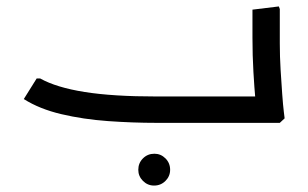

<svg xmlns="http://www.w3.org/2000/svg" viewBox="-20 -382 959 597"><path d="M467 0Q392 0 315.5 -5.5Q239 -11 171 -27Q103 -43 54 -74L94 -138H105Q155 -110 243 -96Q331 -82 467 -82H774L773 0ZM774 0 777 -42Q777 -42 774 -74.5Q771 -107 768 -158Q765 -209 765 -265V-352L847 -362L850 -354V-247Q850 -206 852.5 -165Q855 -124 857.5 -89.5Q860 -55 862.5 -34.5Q865 -14 865 -14L850 0ZM679 0V-82H785V0ZM679 0Q668 0 663.5 -12Q659 -24 659 -42Q659 -60 663.5 -71Q668 -82 679 -82ZM459 195Q439 195 424.5 180.5Q410 166 410 146Q410 125 424.5 110.5Q439 96 460 96Q480 96 494.5 110.5Q509 125 509 146Q509 166 494.5 180.5Q480 195 459 195Z"/></svg>

Font: Fustat Medium
Style: Regular
Weight: 500
Designer: Mohamed Gaber, Khaled Hosny, Laura Garcia Mut
Foundry: Kief Type Foundry, Alif Type Foundry, Hard Type Foundry
Version: Version 1.007